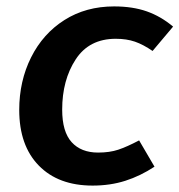

<svg xmlns="http://www.w3.org/2000/svg" viewBox="-20 -564 560 599"><path d="M520 -481 456 -405Q427 -425 401 -434Q375 -443 341 -443Q258 -443 216 -378.5Q174 -314 174 -222Q174 -153 203.5 -120.5Q233 -88 286 -88Q322 -88 349 -97Q376 -106 414 -126L462 -44Q418 -15 371 0Q324 15 269 15Q162 15 101 -47.5Q40 -110 40 -221Q40 -311 77 -385Q114 -459 181 -501.5Q248 -544 336 -544Q394 -544 438 -528.5Q482 -513 520 -481Z"/></svg>

Font: FiraGO Medium
Style: Italic
Weight: 500
Italic angle: -8°
Designer: bBox Type GmbH
Foundry: bBox Type GmbH
Version: Version 1.001